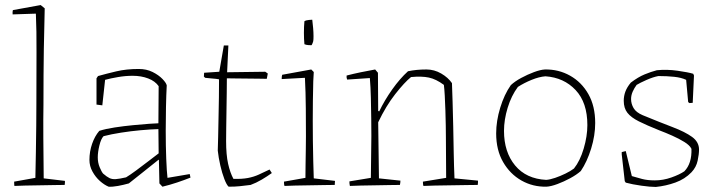

<svg xmlns="http://www.w3.org/2000/svg" viewBox="-20 -732 2831 760"><path d="M37 4Q36 -2 36 -13L120 -28Q121 -72 122 -128Q123 -184 123.5 -236Q124 -288 124 -322Q124 -440 124.5 -525Q125 -610 122 -678L30 -675Q29 -685 31 -692L141 -712L157 -699Q155 -633 153.5 -537.5Q152 -442 152 -317Q151 -262 151.5 -185Q152 -108 153 -26L237 -16Q237 -13 237 -8.5Q237 -4 236 0Q223 0 196.5 0.5Q170 1 138.5 1.5Q107 2 79.5 2.5Q52 3 37 4Z M490 -6Q469 0 447 4Q425 8 410 7Q393 0 375.5 -15.5Q358 -31 346 -53Q334 -75 334 -99Q334 -132 344.5 -162.5Q355 -193 373 -214Q398 -222 434 -227.5Q470 -233 506.5 -236.5Q543 -240 570.5 -242Q598 -244 607 -244L608 -391Q594 -411 566.5 -421.5Q539 -432 505 -432Q477 -432 447.5 -427Q418 -422 396 -416L385 -315L362 -318V-422L368 -431Q400 -440 440 -449.5Q480 -459 529 -459Q560 -459 584 -447Q608 -435 623 -419.5Q638 -404 640 -394Q638 -357 637 -308Q636 -259 636 -215Q636 -155 638 -104Q640 -53 643 -28L731 -43L734 -29Q709 -19 680.5 -9.5Q652 0 623 7L611 -6L609 -98L608 -100Q577 -75 543.5 -48.5Q510 -22 490 -6ZM388 -45Q403 -32 413.5 -27Q424 -22 438.5 -23Q453 -24 479 -30Q494 -39 518.5 -57Q543 -75 567.5 -94Q592 -113 608 -125L607 -221Q575 -220 536.5 -216.5Q498 -213 459.5 -207Q421 -201 390 -193Q380 -183 373.5 -156.5Q367 -130 367 -109Q367 -88 374.5 -70Q382 -52 388 -45Z M885 7Q877 0 868 -23.5Q859 -47 852 -77.5Q845 -108 842 -136Q843 -156 843.5 -190.5Q844 -225 845 -265.5Q846 -306 846.5 -346Q847 -386 847 -418Q838 -420 817.5 -421.5Q797 -423 792 -424L787 -429L788 -444L848 -448L866 -552H884L879 -446L1030 -448L1040 -441L1036 -420Q1028 -420 1007.5 -420.5Q987 -421 961.5 -421Q936 -421 913 -421.5Q890 -422 878 -422Q878 -398 877.5 -364.5Q877 -331 876.5 -295Q876 -259 875.5 -227Q875 -195 875 -174Q875 -119 883 -83.5Q891 -48 904 -24Q938 -23 961.5 -27.5Q985 -32 1004.5 -41Q1024 -50 1047 -61L1056 -47Q1038 -34 1016 -21Q994 -8 972 0Q948 3 929.5 5Q911 7 885 7Z M1106 4Q1104 -2 1104 -13L1189 -28Q1189 -47 1189.5 -78Q1190 -109 1190.5 -141Q1191 -173 1191 -193Q1191 -239 1190.5 -303Q1190 -367 1187 -424L1095 -419Q1095 -430 1097 -436L1212 -457L1222 -447L1220 -410Q1219 -375 1218.5 -331.5Q1218 -288 1218 -254Q1218 -216 1218.5 -174Q1219 -132 1220 -93Q1221 -54 1222 -26L1306 -16Q1306 -13 1305.5 -8.5Q1305 -4 1305 0Q1291 0 1264.5 0.5Q1238 1 1207 1.5Q1176 2 1148.5 2.5Q1121 3 1106 4ZM1185 -557Q1183 -577 1183 -602Q1183 -627 1185 -648Q1191 -652 1203 -653Q1209 -654 1216 -654Q1218 -639 1219.5 -621Q1221 -603 1221 -589Q1221 -575 1220 -570Q1220 -568 1217 -560.5Q1214 -553 1213 -553Q1209 -553 1200.5 -553.5Q1192 -554 1185 -557Z M1365 4Q1364 0 1363.5 -4.5Q1363 -9 1363 -14L1448 -28Q1448 -69 1449 -111Q1450 -153 1450 -194Q1450 -224 1449.5 -263.5Q1449 -303 1448 -345Q1447 -387 1444 -423L1354 -417Q1351 -425 1352 -433Q1379 -440 1408 -446Q1437 -452 1465 -457L1476 -444L1477 -293L1481 -291Q1502 -335 1532.5 -378Q1563 -421 1595 -450Q1628 -457 1668 -457Q1699 -457 1726.5 -441Q1754 -425 1769 -403Q1770 -374 1771.5 -329Q1773 -284 1774 -231.5Q1775 -179 1776 -125.5Q1777 -72 1779 -26L1872 -17Q1872 -14 1872 -9Q1872 -4 1871 0Q1858 0 1828.5 0.5Q1799 1 1765 1.5Q1731 2 1701 2.5Q1671 3 1656 4Q1654 -2 1654 -13L1746 -28L1745 -189Q1745 -207 1744.5 -235.5Q1744 -264 1743 -295Q1742 -326 1740.5 -353.5Q1739 -381 1737 -396Q1706 -419 1677.5 -425Q1649 -431 1607 -427Q1581 -406 1544.5 -359.5Q1508 -313 1477 -248L1480 -26L1565 -17Q1565 -9 1563 0Q1550 0 1523.5 0.5Q1497 1 1466 1.5Q1435 2 1407.5 2.5Q1380 3 1365 4Z M2143 7Q2089 8 2044 -17.5Q1999 -43 1971.5 -90.5Q1944 -138 1944 -204Q1944 -253 1960 -305.5Q1976 -358 2002 -395Q2018 -410 2043 -423.5Q2068 -437 2093.5 -446.5Q2119 -456 2137 -457Q2191 -458 2236.5 -432.5Q2282 -407 2309 -359.5Q2336 -312 2336 -245Q2336 -196 2320 -144Q2304 -92 2279 -55Q2262 -40 2237 -26.5Q2212 -13 2186.5 -3.5Q2161 6 2143 7ZM2142 -20Q2157 -21 2177.5 -28Q2198 -35 2218.5 -45Q2239 -55 2252 -65Q2276 -95 2290.5 -144Q2305 -193 2305 -237Q2305 -326 2258.5 -375.5Q2212 -425 2139 -430Q2114 -428 2084.5 -416Q2055 -404 2030 -388Q2004 -353 1989.5 -305.5Q1975 -258 1975 -214Q1975 -130 2019 -77Q2063 -24 2142 -20Z M2576 8Q2554 8 2518.5 3Q2483 -2 2457 -9L2453 -15L2441 -121V-130L2457 -134L2481 -35Q2501 -29 2522 -23.5Q2543 -18 2572 -18Q2605 -18 2637.5 -29.5Q2670 -41 2689 -54Q2719 -85 2717 -143Q2710 -157 2689 -170Q2668 -183 2641 -195Q2614 -207 2590 -216Q2540 -236 2509 -251.5Q2478 -267 2463.5 -285.5Q2449 -304 2449 -333Q2449 -352 2455.5 -369.5Q2462 -387 2477 -405Q2506 -427 2531.5 -437.5Q2557 -448 2580 -454Q2620 -458 2662 -452Q2704 -446 2724 -440L2727 -433L2722 -325L2709 -324L2704 -328L2696 -416Q2677 -425 2648.5 -428Q2620 -431 2586 -431Q2565 -427 2539 -415.5Q2513 -404 2500 -396Q2491 -384 2484.5 -369.5Q2478 -355 2478 -340Q2478 -321 2488 -304Q2498 -287 2524 -276Q2592 -248 2642 -229Q2692 -210 2719.5 -190Q2747 -170 2747 -140Q2747 -122 2741.5 -96Q2736 -70 2717 -50Q2691 -23 2653.5 -9.5Q2616 4 2576 8Z"/></svg>

Font: Labrada ExtraLight
Style: Regular
Weight: 200
Designer: Mercedes Jáuregui
Foundry: Omnibus-Type Team
Version: Version 1.000; ttfautohint (v1.8.4.7-5d5b)